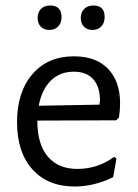

<svg xmlns="http://www.w3.org/2000/svg" viewBox="-20 -671 501 699"><path d="M162 -651Q204 -651 204 -609Q204 -588 192 -575Q180 -562 160 -562Q140 -562 128.5 -574Q117 -586 117 -606Q117 -626 129 -638.5Q141 -651 162 -651ZM320 -651Q361 -651 361 -609Q361 -588 349 -575Q337 -562 317 -562Q297 -562 285.5 -574Q274 -586 274 -606Q274 -626 286.5 -638.5Q299 -651 320 -651ZM252 8Q154 8 98 -54.5Q42 -117 42 -226Q42 -336 98 -401Q154 -466 249 -466Q341 -466 385 -406.5Q429 -347 413 -243L403 -233L116 -232V-230Q116 -146 154 -101Q192 -56 262 -56Q335 -56 396 -100L404 -94L392 -26Q322 8 252 8ZM249 -410Q198 -410 165 -377.5Q132 -345 121 -286L342 -290L344 -304Q344 -355 319.5 -382.5Q295 -410 249 -410Z"/></svg>

Font: Alegreya Sans SC
Style: Regular
Weight: 400
Designer: Juan Pablo del Peral
Foundry: Huerta Tipografica
Version: Version 2.007